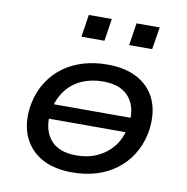

<svg xmlns="http://www.w3.org/2000/svg" viewBox="-81 -793 858 880"><g transform="rotate(10 348.5 -353.0)"><path d="M311 9Q220 9 161.5 -27.5Q103 -64 80 -128.5Q57 -193 74 -275Q86 -330 114 -373Q142 -416 182.5 -445.5Q223 -475 274.5 -490.5Q326 -506 386 -506Q477 -506 535.5 -470Q594 -434 616.5 -371Q639 -308 623 -224Q611 -169 583 -125.5Q555 -82 514.5 -52Q474 -22 423 -6.5Q372 9 311 9ZM316 -71Q371 -71 414.5 -91Q458 -111 487 -147.5Q516 -184 527 -237Q544 -322 506 -374Q468 -426 380 -426Q326 -426 282.5 -407Q239 -388 210 -351Q181 -314 169 -263Q153 -176 191 -123.5Q229 -71 316 -71ZM132 -215 143 -284H565L553 -215ZM468 -611 484 -715H592L575 -611ZM246 -611 262 -715H369L353 -611Z"/></g></svg>

Font: Nunito Sans 7pt SemiExpanded Medium
Style: Italic
Weight: 500
Width: 6
Italic angle: -9°
Designer: Vernon Adams
Foundry: Vernon Adams
Version: Version 3.101;gftools[0.9.27]